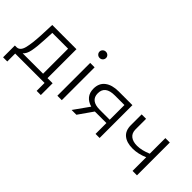

<svg xmlns="http://www.w3.org/2000/svg" viewBox="-24 -1396 2176 2176"><g transform="rotate(45 1064.5 -307.5)"><path d="M614 -62V127H547V0H76V127H9V-62H39Q92 -65 111 -140Q130 -215 137 -350L144 -526H532V-62ZM133 -62H461V-463H208L202 -346Q197 -234 183 -161.5Q169 -89 133 -62Z M752 -526H823V0H752ZM736 -692Q736 -712 751 -727Q766 -742 788 -742Q810 -742 825 -727.5Q840 -713 840 -693Q840 -671 825 -656Q810 -641 788 -641Q766 -641 751 -656Q736 -671 736 -692Z M1429 -526V0H1364V-174H1199H1179L1057 0H980L1111 -184Q1050 -201 1017 -242Q984 -283 984 -346Q984 -434 1044 -480Q1104 -526 1208 -526ZM1205 -227H1364V-463H1210Q1056 -463 1056 -344Q1056 -227 1205 -227Z M2028 -526V0H1957V-219Q1866 -179 1778 -179Q1683 -179 1630 -222.5Q1577 -266 1577 -353V-526H1648V-357Q1648 -298 1686 -267.5Q1724 -237 1791 -237Q1865 -237 1957 -276V-526Z"/></g></svg>

Font: APTA Sans Regular
Style: Regular
Weight: 400
Version: Version 7.200